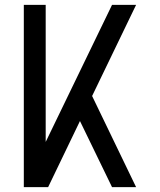

<svg xmlns="http://www.w3.org/2000/svg" viewBox="-20 -770 658 790"><path d="M78 0V-750H168V-186L441 -750H540L359 -375L540 0H441L309 -272L178 0Z"/></svg>

Font: Hermit
Style: Regular
Weight: 400
Designer: Pablo Caro
Version: Version 2.000;PS 002.000;hotconv 1.0.88;makeotf.lib2.5.64775